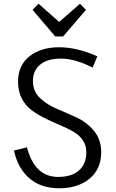

<svg xmlns="http://www.w3.org/2000/svg" viewBox="-20 -998 621 1032"><path d="M478 -635Q382 -683 308 -683Q234 -683 195.5 -650.5Q157 -618 157 -562.5Q157 -507 195 -471Q233 -435 287 -412.5Q341 -390 394.5 -365Q448 -340 486 -293.5Q524 -247 524 -180Q524 -89 461 -37.5Q398 14 299 14Q200 14 138 -39.5Q76 -93 55 -189L125 -206Q166 -47 293 -47Q365 -47 404.5 -82Q444 -117 444 -180Q444 -250 372 -292Q339 -310 300 -326.5Q261 -343 221.5 -362.5Q182 -382 149.5 -406Q117 -430 97 -469Q77 -508 77 -559Q77 -647 138.5 -695.5Q200 -744 297.5 -744Q395 -744 503 -695ZM410 -978 442 -945 319 -802H277L155 -945L187 -978L298 -880Z"/></svg>

Font: Fauna One
Style: Regular
Weight: 400
Version: Version 1.001